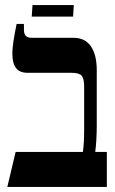

<svg xmlns="http://www.w3.org/2000/svg" viewBox="-20 -742 457 762"><path d="M42 -139H309Q314 -174 314 -229V-398Q314 -430 304 -441.5Q294 -453 265 -453H90Q58 -453 43.5 -472Q29 -491 29 -530Q29 -566 46 -647H75V-625Q75 -607 82.5 -599.5Q90 -592 106 -592H272Q317 -592 340.5 -558.5Q364 -525 364 -463V-242Q364 -219 362.5 -190Q361 -161 358 -139H404V0H9ZM109 -722H273L270 -676H106Z"/></svg>

Font: Noto Serif Hebrew Cond
Style: Bold
Weight: 700
Width: 3
Designer: Monotype Design Team
Foundry: Monotype Imaging Inc.
Version: Version 1.000